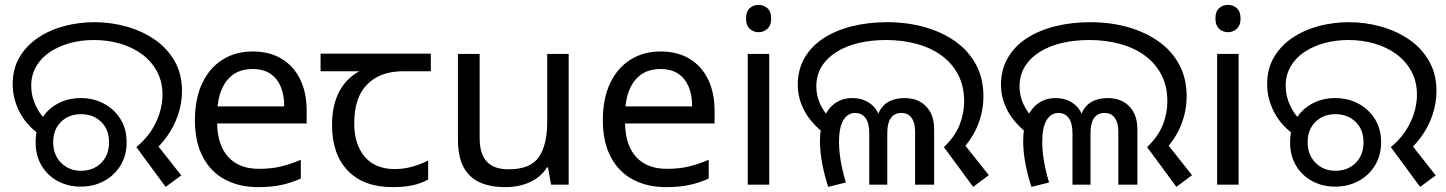

<svg xmlns="http://www.w3.org/2000/svg" viewBox="-20 -757 5926 787"><path d="M539 -154Q592 -198 619 -255Q646 -312 646 -369Q646 -423 623 -465Q600 -507 561 -535.5Q522 -564 471.5 -578.5Q421 -593 365 -593Q313 -593 267 -580.5Q221 -568 185 -544Q149 -520 128.5 -485Q108 -450 108 -405Q108 -362 127.5 -321.5Q147 -281 181 -254L153 -198Q92 -238 62 -294.5Q32 -351 32 -412Q32 -475 60 -522.5Q88 -570 135.5 -602Q183 -634 243 -650Q303 -666 367 -666Q435 -666 499 -648Q563 -630 614 -595Q665 -560 695.5 -507Q726 -454 726 -384Q726 -335 710 -287Q694 -239 664 -197Q634 -155 592 -123L608 -184L723 -38L659 9ZM311 8Q259 8 217 -14.5Q175 -37 150.5 -78Q126 -119 126 -174Q126 -229 150.5 -269.5Q175 -310 217 -332.5Q259 -355 311 -355Q363 -355 405.5 -332.5Q448 -310 473.5 -269.5Q499 -229 499 -174Q499 -119 473.5 -78Q448 -37 405.5 -14.5Q363 8 311 8ZM312 -57Q362 -57 394.5 -89Q427 -121 427 -174Q427 -226 394.5 -257.5Q362 -289 312 -289Q262 -289 230 -257.5Q198 -226 198 -174Q198 -122 230.5 -89.5Q263 -57 312 -57Z M1016 -546Q1085 -546 1134.5 -516Q1184 -486 1210.5 -431.5Q1237 -377 1237 -304V-251H870Q872 -160 916.5 -112.5Q961 -65 1041 -65Q1092 -65 1131.5 -74.5Q1171 -84 1213 -102V-25Q1172 -7 1132 1.5Q1092 10 1037 10Q961 10 902.5 -21Q844 -52 811.5 -113.5Q779 -175 779 -264Q779 -352 808.5 -415Q838 -478 891.5 -512Q945 -546 1016 -546ZM1015 -474Q952 -474 915.5 -433.5Q879 -393 872 -321H1145Q1145 -367 1131 -401Q1117 -435 1088.5 -454.5Q1060 -474 1015 -474Z M1589 10Q1471 10 1406 -57Q1341 -124 1341 -245Q1341 -325 1370 -380.5Q1399 -436 1453 -465H1294V-537H1746V-465H1633Q1539 -465 1485.5 -411.5Q1432 -358 1432 -252Q1432 -165 1475 -114.5Q1518 -64 1598 -64Q1635 -64 1669 -73.5Q1703 -83 1735 -99V-21Q1706 -5 1671 2.5Q1636 10 1589 10Z M2311 -536V0H2239L2226 -71H2222Q2205 -43 2178 -25Q2151 -7 2119 1.5Q2087 10 2052 10Q1988 10 1944.5 -10.5Q1901 -31 1879 -74Q1857 -117 1857 -185V-536H1946V-191Q1946 -127 1975 -95Q2004 -63 2065 -63Q2154 -63 2188.5 -113Q2223 -163 2223 -257V-536Z M2688 -546Q2757 -546 2806.5 -516Q2856 -486 2882.5 -431.5Q2909 -377 2909 -304V-251H2542Q2544 -160 2588.5 -112.5Q2633 -65 2713 -65Q2764 -65 2803.5 -74.5Q2843 -84 2885 -102V-25Q2844 -7 2804 1.5Q2764 10 2709 10Q2633 10 2574.5 -21Q2516 -52 2483.5 -113.5Q2451 -175 2451 -264Q2451 -352 2480.5 -415Q2510 -478 2563.5 -512Q2617 -546 2688 -546ZM2687 -474Q2624 -474 2587.5 -433.5Q2551 -393 2544 -321H2817Q2817 -367 2803 -401Q2789 -435 2760.5 -454.5Q2732 -474 2687 -474Z M3133 -536V0H3045V-536ZM3090 -737Q3110 -737 3125.5 -723.5Q3141 -710 3141 -681Q3141 -653 3125.5 -639Q3110 -625 3090 -625Q3068 -625 3053 -639Q3038 -653 3038 -681Q3038 -710 3053 -723.5Q3068 -737 3090 -737Z M3849 -154Q3894 -197 3913 -244.5Q3932 -292 3932 -341Q3932 -404 3907 -451.5Q3882 -499 3838 -530.5Q3794 -562 3736 -577.5Q3678 -593 3612 -593Q3552 -593 3500.5 -581Q3449 -569 3409.5 -544.5Q3370 -520 3348 -484.5Q3326 -449 3326 -402Q3326 -365 3342.5 -329Q3359 -293 3396 -258L3370 -201Q3307 -248 3278.5 -300.5Q3250 -353 3250 -409Q3250 -471 3277.5 -519Q3305 -567 3354.5 -599.5Q3404 -632 3471 -649Q3538 -666 3617 -666Q3698 -666 3769.5 -646Q3841 -626 3895.5 -587.5Q3950 -549 3980.5 -492.5Q4011 -436 4011 -362Q4011 -298 3985.5 -238Q3960 -178 3904 -123L3918 -184L4033 -39L3969 9ZM3375 9Q3360 -35 3350.5 -84.5Q3341 -134 3341 -179Q3341 -235 3357.5 -274.5Q3374 -314 3404 -334.5Q3434 -355 3474 -355Q3521 -355 3554 -327Q3587 -299 3592 -243H3570Q3574 -286 3590.5 -310.5Q3607 -335 3632.5 -345Q3658 -355 3687 -355Q3743 -355 3776 -321Q3809 -287 3809 -227V0H3731V-220Q3731 -227 3729.5 -239Q3728 -251 3722.5 -263.5Q3717 -276 3705.5 -285Q3694 -294 3674 -294Q3646 -294 3631.5 -273Q3617 -252 3617 -214V0H3543V-210Q3543 -253 3527.5 -273.5Q3512 -294 3485 -294Q3455 -294 3437 -264.5Q3419 -235 3419 -175Q3419 -150 3422.5 -121.5Q3426 -93 3432.5 -64.5Q3439 -36 3447 -9L3375 9Z M4682 -154Q4727 -197 4746 -244.5Q4765 -292 4765 -341Q4765 -404 4740 -451.5Q4715 -499 4671 -530.5Q4627 -562 4569 -577.5Q4511 -593 4445 -593Q4385 -593 4333.5 -581Q4282 -569 4242.5 -544.5Q4203 -520 4181 -484.5Q4159 -449 4159 -402Q4159 -365 4175.5 -329Q4192 -293 4229 -258L4203 -201Q4140 -248 4111.5 -300.5Q4083 -353 4083 -409Q4083 -471 4110.5 -519Q4138 -567 4187.5 -599.5Q4237 -632 4304 -649Q4371 -666 4450 -666Q4531 -666 4602.5 -646Q4674 -626 4728.5 -587.5Q4783 -549 4813.5 -492.5Q4844 -436 4844 -362Q4844 -298 4818.5 -238Q4793 -178 4737 -123L4751 -184L4866 -39L4802 9ZM4208 9Q4193 -35 4183.5 -84.5Q4174 -134 4174 -179Q4174 -235 4190.5 -274.5Q4207 -314 4237 -334.5Q4267 -355 4307 -355Q4354 -355 4387 -327Q4420 -299 4425 -243H4403Q4407 -286 4423.5 -310.5Q4440 -335 4465.5 -345Q4491 -355 4520 -355Q4576 -355 4609 -321Q4642 -287 4642 -227V0H4564V-220Q4564 -227 4562.5 -239Q4561 -251 4555.5 -263.5Q4550 -276 4538.5 -285Q4527 -294 4507 -294Q4479 -294 4464.5 -273Q4450 -252 4450 -214V0H4376V-210Q4376 -253 4360.5 -273.5Q4345 -294 4318 -294Q4288 -294 4270 -264.5Q4252 -235 4252 -175Q4252 -150 4255.5 -121.5Q4259 -93 4265.5 -64.5Q4272 -36 4280 -9L4208 9Z M5057 -536V0H4969V-536ZM5014 -737Q5034 -737 5049.5 -723.5Q5065 -710 5065 -681Q5065 -653 5049.5 -639Q5034 -625 5014 -625Q4992 -625 4977 -639Q4962 -653 4962 -681Q4962 -710 4977 -723.5Q4992 -737 5014 -737Z M5681 -154Q5734 -198 5761 -255Q5788 -312 5788 -369Q5788 -423 5765 -465Q5742 -507 5703 -535.5Q5664 -564 5613.5 -578.5Q5563 -593 5507 -593Q5455 -593 5409 -580.5Q5363 -568 5327 -544Q5291 -520 5270.5 -485Q5250 -450 5250 -405Q5250 -362 5269.5 -321.5Q5289 -281 5323 -254L5295 -198Q5234 -238 5204 -294.5Q5174 -351 5174 -412Q5174 -475 5202 -522.5Q5230 -570 5277.5 -602Q5325 -634 5385 -650Q5445 -666 5509 -666Q5577 -666 5641 -648Q5705 -630 5756 -595Q5807 -560 5837.5 -507Q5868 -454 5868 -384Q5868 -335 5852 -287Q5836 -239 5806 -197Q5776 -155 5734 -123L5750 -184L5865 -38L5801 9ZM5453 8Q5401 8 5359 -14.5Q5317 -37 5292.5 -78Q5268 -119 5268 -174Q5268 -229 5292.5 -269.5Q5317 -310 5359 -332.5Q5401 -355 5453 -355Q5505 -355 5547.5 -332.5Q5590 -310 5615.5 -269.5Q5641 -229 5641 -174Q5641 -119 5615.5 -78Q5590 -37 5547.5 -14.5Q5505 8 5453 8ZM5454 -57Q5504 -57 5536.5 -89Q5569 -121 5569 -174Q5569 -226 5536.5 -257.5Q5504 -289 5454 -289Q5404 -289 5372 -257.5Q5340 -226 5340 -174Q5340 -122 5372.5 -89.5Q5405 -57 5454 -57Z"/></svg>

Font: oriya25
Style: Book
Weight: 400
Designer: Jelle Bosma - Monotype Design Team
Foundry: Monotype Imaging Inc.
Version: Version 2.003